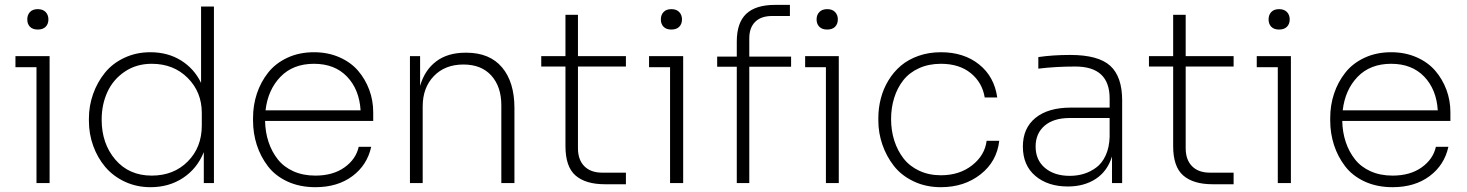

<svg xmlns="http://www.w3.org/2000/svg" viewBox="-20 -757 6067 794"><path d="M92.8 -676.8Q92.8 -695.3 104 -707.3Q115.2 -719.2 136.2 -719.2Q157.2 -719.2 168.7 -707.3Q180.2 -695.3 180.2 -676.8Q180.2 -657.7 168.7 -646.2Q157.2 -634.8 136.2 -634.8Q115.2 -634.8 104 -646.2Q92.8 -657.7 92.8 -676.8ZM185.1 0H130.9V-479H43.9V-524.9H185.1Z M602.5 17.1Q544.9 17.1 496.3 -5.6Q447.8 -28.3 415.5 -66.4Q383.3 -104.5 365.5 -153.8Q347.7 -203.1 347.7 -256.8V-267.1Q347.7 -319.3 365 -368.2Q382.3 -417 413.6 -455.8Q444.8 -494.6 493.9 -517.8Q543 -541 601.6 -541Q673.8 -541 728.5 -507.1Q783.2 -473.1 811.5 -414.1V-730H864.7V0H822.8V-127.9Q795.4 -60.1 737.3 -21.5Q679.2 17.1 602.5 17.1ZM607.4 -30.8Q698.2 -30.8 756.3 -89.1Q814.5 -147.5 814.5 -237.8V-290Q814.5 -376.5 756.1 -434.8Q697.8 -493.2 607.4 -493.2Q543.9 -493.2 495.8 -460.7Q447.8 -428.2 424.1 -376.5Q400.4 -324.7 400.4 -262.2Q400.4 -163.1 457 -96.9Q513.7 -30.8 607.4 -30.8Z M1284.2 17.1Q1219.7 17.1 1168.9 -6.3Q1118.2 -29.8 1087.9 -69.6Q1057.6 -109.4 1042 -157.5Q1026.4 -205.6 1026.4 -258.8V-269Q1026.4 -321.8 1042.2 -369.6Q1058.1 -417.5 1088.6 -456.3Q1119.1 -495.1 1168.2 -518.1Q1217.3 -541 1278.3 -541Q1335.9 -541 1383.3 -520.3Q1430.7 -499.5 1460.7 -464.6Q1490.7 -429.7 1507.1 -385.5Q1523.4 -341.3 1523.4 -293V-256.8H1076.2Q1077.1 -210 1090.6 -169.7Q1104 -129.4 1128.9 -97.9Q1153.8 -66.4 1193.6 -48.6Q1233.4 -30.8 1284.2 -30.8Q1356.9 -30.8 1404.5 -64.7Q1452.1 -98.6 1463.4 -149.9H1515.1Q1498.5 -74.2 1437.3 -28.6Q1376 17.1 1284.2 17.1ZM1278.3 -493.2Q1191.9 -493.2 1139.9 -439.5Q1087.9 -385.7 1078.1 -300.8H1471.2Q1465.8 -387.2 1415 -440.2Q1364.3 -493.2 1278.3 -493.2Z M1728 0H1675.3V-524.9H1717.3V-401.9Q1736.3 -467.3 1783.9 -503.2Q1831.5 -539.1 1905.3 -539.1H1908.2Q2004.9 -539.1 2056.2 -478.3Q2107.4 -417.5 2107.4 -310.1V0H2053.2V-321.8Q2053.2 -398.4 2012 -444.3Q1970.7 -490.2 1896.5 -490.2Q1820.3 -490.2 1774.2 -442.4Q1728 -394.5 1728 -316.9Z M2568.4 4.9H2481Q2401.9 4.9 2360.1 -31.2Q2318.4 -67.4 2318.4 -152.8V-481.9H2218.3V-524.9H2318.4V-695.8H2370.1V-524.9H2568.4V-481.9H2370.1V-144Q2370.1 -96.2 2396.5 -69.6Q2422.9 -43 2470.2 -43H2568.4Z M2712.9 -676.8Q2712.9 -695.3 2724.1 -707.3Q2735.4 -719.2 2756.3 -719.2Q2777.3 -719.2 2788.8 -707.3Q2800.3 -695.3 2800.3 -676.8Q2800.3 -657.7 2788.8 -646.2Q2777.3 -634.8 2756.3 -634.8Q2735.4 -634.8 2724.1 -646.2Q2712.9 -657.7 2712.9 -676.8ZM2805.2 0H2751V-479H2664.1V-524.9H2805.2Z M3078.6 0H3026.9V-481H2945.8V-522.9H3026.9V-585Q3026.9 -662.6 3065.9 -699.7Q3105 -736.8 3185.5 -736.8H3246.6V-690.9H3173.8Q3127.4 -690.9 3103 -666.7Q3078.6 -642.6 3078.6 -598.1V-522.9H3251.5V-481H3078.6ZM3356.9 -676.8Q3356.9 -695.3 3368.4 -707.3Q3379.9 -719.2 3400.9 -719.2Q3421.9 -719.2 3433.3 -707.3Q3444.8 -695.3 3444.8 -676.8Q3444.8 -657.7 3433.3 -646.2Q3421.9 -634.8 3400.9 -634.8Q3379.9 -634.8 3368.4 -646.2Q3356.9 -657.7 3356.9 -676.8ZM3448.7 0H3395.5V-479H3309.6V-524.9H3448.7Z M3871.1 17.1Q3808.6 17.1 3758.1 -7.1Q3707.5 -31.2 3676.5 -71Q3645.5 -110.8 3628.9 -159.2Q3612.3 -207.5 3612.3 -258.8V-269Q3612.3 -310.5 3622.6 -349.9Q3632.8 -389.2 3653.8 -424.1Q3674.8 -459 3705.1 -484.9Q3735.4 -510.7 3778.1 -525.9Q3820.8 -541 3871.1 -541Q3965.8 -541 4028.8 -490.7Q4091.8 -440.4 4104 -354H4052.2Q4042 -416 3994.4 -454.6Q3946.8 -493.2 3871.1 -493.2Q3820.8 -493.2 3780.8 -475.1Q3740.7 -457 3715.8 -425.5Q3690.9 -394 3678 -352.8Q3665 -311.5 3665 -264.2Q3665 -217.3 3678.2 -175.8Q3691.4 -134.3 3716.3 -102.1Q3741.2 -69.8 3781.2 -51Q3821.3 -32.2 3871.1 -32.2Q3947.8 -32.2 4000.2 -73.5Q4052.7 -114.7 4060.1 -174.8H4112.3Q4102.5 -88.9 4034.9 -35.9Q3967.3 17.1 3871.1 17.1Z M4396 14.2Q4313.5 14.2 4261.7 -29.5Q4210 -73.2 4210 -150.9Q4210 -227.1 4262.2 -269.5Q4314.5 -312 4408.7 -312H4568.8V-350.1Q4568.8 -481.9 4426.8 -481.9Q4346.2 -481.9 4273.9 -473.1V-521Q4334 -529.8 4405.8 -529.8Q4522 -529.8 4571.3 -484.9Q4620.6 -439.9 4620.6 -341.8V0H4578.6V-109.9Q4559.6 -48.8 4511.5 -17.3Q4463.4 14.2 4396 14.2ZM4403.8 -29.8Q4434.6 -29.8 4461.9 -38.1Q4489.3 -46.4 4513.4 -64.2Q4537.6 -82 4552.5 -114.5Q4567.4 -147 4568.8 -190.9V-269H4403.8Q4336.9 -269 4299.8 -237.1Q4262.7 -205.1 4262.7 -150.9Q4262.7 -95.2 4301.5 -62.5Q4340.3 -29.8 4403.8 -29.8Z M5081.5 4.9H4994.1Q4915 4.9 4873.3 -31.2Q4831.5 -67.4 4831.5 -152.8V-481.9H4731.4V-524.9H4831.5V-695.8H4883.3V-524.9H5081.5V-481.9H4883.3V-144Q4883.3 -96.2 4909.7 -69.6Q4936 -43 4983.4 -43H5081.5Z M5226.1 -676.8Q5226.1 -695.3 5237.3 -707.3Q5248.5 -719.2 5269.5 -719.2Q5290.5 -719.2 5302 -707.3Q5313.5 -695.3 5313.5 -676.8Q5313.5 -657.7 5302 -646.2Q5290.5 -634.8 5269.5 -634.8Q5248.5 -634.8 5237.3 -646.2Q5226.1 -657.7 5226.1 -676.8ZM5318.4 0H5264.2V-479H5177.2V-524.9H5318.4Z M5738.8 17.1Q5674.3 17.1 5623.5 -6.3Q5572.8 -29.8 5542.5 -69.6Q5512.2 -109.4 5496.6 -157.5Q5481 -205.6 5481 -258.8V-269Q5481 -321.8 5496.8 -369.6Q5512.7 -417.5 5543.2 -456.3Q5573.7 -495.1 5622.8 -518.1Q5671.9 -541 5732.9 -541Q5790.5 -541 5837.9 -520.3Q5885.3 -499.5 5915.3 -464.6Q5945.3 -429.7 5961.7 -385.5Q5978 -341.3 5978 -293V-256.8H5530.8Q5531.7 -210 5545.2 -169.7Q5558.6 -129.4 5583.5 -97.9Q5608.4 -66.4 5648.2 -48.6Q5688 -30.8 5738.8 -30.8Q5811.5 -30.8 5859.1 -64.7Q5906.7 -98.6 5918 -149.9H5969.7Q5953.1 -74.2 5891.8 -28.6Q5830.6 17.1 5738.8 17.1ZM5732.9 -493.2Q5646.5 -493.2 5594.5 -439.5Q5542.5 -385.7 5532.7 -300.8H5925.8Q5920.4 -387.2 5869.6 -440.2Q5818.8 -493.2 5732.9 -493.2Z"/></svg>

Font: Sora ExtraLight
Style: Regular
Weight: 200
Designer: Jonathan Barnbrook, Julián Moncada
Foundry: Barnbrook Fonts
Version: Version 2.000